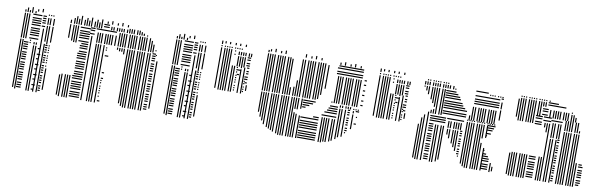

<svg xmlns="http://www.w3.org/2000/svg" viewBox="-43 -969 4215 1346"><g transform="rotate(10 2064.5 -296.0)"><path d="M68 -8H60V-352H68ZM84 0H76V-352H84ZM120 -12H88V-20H120ZM120 -28H88V-36H120ZM120 -44H88V-52H120ZM120 -68H88V-76H120ZM120 -84H88V-92H120ZM120 -100H88V-108H120ZM120 -116H88V-124H120ZM120 -140H88V-148H120ZM120 -156H88V-164H120ZM120 -172H88V-180H120ZM120 -188H88V-196H120ZM120 -212H88V-220H120ZM120 -228H88V-236H120ZM120 -244H88V-252H120ZM120 -260H88V-268H120ZM120 -284H88V-292H120ZM120 -300H88V-308H120ZM120 -316H88V-324H120ZM120 -332H88V-340H120ZM136 -332H128V-340H136ZM136 -348H128V-356H136ZM164 0H156V-320H164ZM180 0H172V-320H180ZM208 -12H192V-20H208ZM216 -44H192V-52H216ZM208 -84H192V-92H208ZM216 -116H192V-124H216ZM208 -156H192V-164H208ZM216 -188H192V-196H216ZM208 -228H192V-236H208ZM216 -260H192V-268H216ZM208 -300H192V-308H208ZM164 -328H156V-344H164ZM180 -328H172V-344H180ZM212 0H204V-344H212ZM236 0H228V-344H236ZM256 -12H240V-20H256ZM256 -28H240V-36H256ZM256 -44H240V-52H256ZM256 -68H240V-76H256ZM256 -84H240V-92H256ZM256 -100H240V-108H256ZM256 -116H240V-124H256ZM256 -140H240V-148H256ZM256 -156H240V-164H256ZM256 -172H240V-180H256ZM256 -188H240V-196H256ZM256 -212H240V-220H256ZM256 -228H240V-236H256ZM256 -244H240V-252H256ZM256 -260H240V-268H256ZM256 -284H240V-292H256ZM256 -300H240V-308H256ZM256 -316H240V-324H256ZM256 -332H240V-340H256ZM276 -24H268V-176H276ZM272 -188H264V-196H272ZM272 -212H264V-220H272ZM272 -228H264V-236H272ZM272 -244H264V-252H272ZM272 -260H264V-268H272ZM272 -284H264V-292H272ZM272 -300H264V-308H272ZM272 -316H264V-324H272ZM272 -332H264V-340H272ZM212 -344H204V-368H212ZM252 -344H244V-360H252ZM212 -352H204V-376H212ZM252 -352H244V-368H252ZM68 -360H60V-536H68ZM84 -360H76V-536H84ZM100 -360H92V-536H100ZM184 -364H120V-372H184ZM184 -388H120V-396H184ZM184 -404H120V-412H184ZM184 -420H120V-428H184ZM184 -436H120V-444H184ZM184 -460H120V-468H184ZM184 -476H120V-484H184ZM184 -492H120V-500H184ZM184 -508H120V-516H184ZM184 -532H120V-540H184ZM212 -360H204V-448H212ZM216 -460H192V-468H216ZM216 -484H192V-492H216ZM216 -500H192V-508H216ZM216 -516H192V-524H216ZM216 -532H192V-540H216ZM236 -360H228V-472H236ZM252 -360H244V-472H252ZM276 -360H268V-472H276ZM236 -480H228V-528H236ZM252 -480H244V-528H252ZM276 -480H268V-528H276ZM68 -544H60V-560H68ZM84 -544H76V-560H84ZM100 -544H92V-560H100ZM116 -544H108V-560H116ZM140 -544H132V-560H140ZM236 -544H228V-552H236ZM252 -544H244V-552H252ZM268 -544H260V-552H268ZM84 -560H76V-576H84ZM116 -560H108V-584H116ZM156 -560H148V-576H156ZM188 -560H180V-584H188Z M379 -8H371V-152H379ZM395 0H387V-160H395ZM395 -416H387V-512H395ZM419 0H411V-160H419ZM419 -400H411V-512H419ZM435 0H427V-160H435ZM435 -392H427V-512H435ZM451 0H443V-160H451ZM451 -392H443V-512H451ZM535 -12H463V-20H535ZM535 -28H463V-36H535ZM535 -44H463V-52H535ZM535 -68H463V-76H535ZM535 -84H463V-92H535ZM535 -100H463V-108H535ZM535 -116H463V-124H535ZM535 -140H463V-148H535ZM535 -156H463V-164H535ZM535 -172H471V-180H535ZM535 -188H471V-196H535ZM535 -212H471V-220H535ZM535 -228H471V-236H535ZM535 -244H471V-252H535ZM535 -260H471V-268H535ZM535 -284H471V-292H535ZM535 -300H471V-308H535ZM535 -316H471V-324H535ZM535 -332H479V-340H535ZM535 -356H479V-364H535ZM535 -372H479V-380H535ZM535 -388H487V-396H535ZM535 -404H463V-412H535ZM535 -428H463V-436H535ZM535 -444H463V-452H535ZM535 -460H463V-468H535ZM535 -476H463V-484H535ZM535 -500H463V-508H535ZM555 0H547V-456H555ZM567 -468H535V-476H567ZM567 -492H535V-500H567ZM567 -508H535V-516H567ZM595 0H587V-408H595ZM611 0H603V-408H611ZM627 0H619V-408H627ZM651 0H643V-408H651ZM681 -12H663V-20H681ZM671 -44H663V-52H671ZM671 -68H663V-76H671ZM671 -84H663V-92H671ZM671 -100H663V-108H671ZM671 -116H663V-124H671ZM671 -140H663V-148H671ZM671 -156H663V-164H671ZM679 -172H663V-180H679ZM679 -212H663V-220H679ZM688 -332H663V-340H688ZM671 -372H663V-380H671ZM671 -388H663V-396H671ZM595 -416H587V-488H595ZM611 -416H603V-488H611ZM627 -416H619V-488H627ZM651 -416H643V-488H651ZM667 -416H659V-488H667ZM683 -416H675V-488H683ZM699 -416H691V-488H699ZM723 -416H715V-488H723ZM719 -508H575V-516H719ZM747 -392H739V-408H747ZM763 -384H755V-408H763ZM779 -384H771V-408H779ZM795 -368H787V-408H795ZM819 -24H811V-408H819ZM835 -8H827V-408H835ZM851 0H843V-408H851ZM867 0H859V-408H867ZM891 0H883V-408H891ZM907 0H899V-408H907ZM923 0H915V-408H923ZM939 0H931V-408H939ZM963 0H955V-408H963ZM979 0H971V-408H979ZM1015 -12H991V-20H1015ZM1015 -28H991V-36H1015ZM1015 -44H991V-52H1015ZM1015 -68H991V-76H1015ZM1015 -84H991V-92H1015ZM1015 -100H991V-108H1015ZM1015 -116H991V-124H1015ZM1015 -140H991V-148H1015ZM1015 -156H991V-164H1015ZM1015 -172H991V-180H1015ZM1015 -188H991V-196H1015ZM1015 -212H991V-220H1015ZM1015 -228H991V-236H1015ZM1015 -244H991V-252H1015ZM1015 -260H991V-268H1015ZM1015 -284H991V-292H1015ZM1015 -300H991V-308H1015ZM1015 -316H991V-324H1015ZM1015 -332H991V-340H1015ZM1015 -356H991V-364H1015ZM1015 -372H991V-380H1015ZM1015 -388H991V-396H1015ZM1015 -404H991V-412H1015ZM1035 -24H1027V-360H1035ZM1023 -396H1015V-404H1023ZM747 -416H739V-504H747ZM763 -416H755V-504H763ZM779 -416H771V-504H779ZM795 -416H787V-504H795ZM819 -416H811V-504H819ZM835 -416H827V-504H835ZM851 -416H843V-504H851ZM867 -416H859V-504H867ZM891 -416H883V-504H891ZM907 -416H899V-504H907ZM923 -416H915V-504H923ZM939 -416H931V-504H939ZM963 -416H955V-504H963ZM979 -416H971V-496H979ZM995 -416H987V-472H995ZM1015 -428H1007V-436H1015ZM747 -504H739V-512H747ZM763 -504H755V-512H763ZM779 -504H771V-512H779ZM795 -504H787V-512H795ZM819 -504H811V-512H819ZM835 -504H827V-512H835ZM851 -504H843V-512H851ZM867 -504H859V-512H867ZM891 -504H883V-512H891ZM907 -504H899V-512H907ZM923 -504H915V-512H923ZM939 -504H931V-512H939ZM963 -504H955V-512H963ZM395 -520H387V-544H395ZM419 -520H411V-560H419ZM435 -520H427V-560H435ZM451 -520H443V-560H451ZM467 -520H459V-560H467ZM491 -520H483V-560H491ZM507 -520H499V-560H507ZM523 -520H515V-560H523ZM539 -520H531V-560H539ZM563 -520H555V-560H563ZM579 -520H571V-560H579ZM595 -520H587V-560H595ZM611 -520H603V-560H611ZM663 -532H623V-540H663ZM663 -548H623V-556H663ZM683 -520H675V-544H683ZM699 -520H691V-544H699ZM723 -520H715V-544H723ZM739 -520H731V-544H739ZM755 -520H747V-544H755ZM771 -520H763V-544H771ZM795 -520H787V-544H795ZM811 -520H803V-544H811ZM827 -520H819V-544H827ZM843 -520H835V-544H843ZM867 -520H859V-544H867ZM883 -520H875V-544H883ZM899 -520H891V-544H899ZM915 -520H907V-536H915ZM939 -520H931V-528H939ZM811 -544H803V-552H811ZM827 -544H819V-552H827ZM843 -544H835V-552H843ZM867 -544H859V-552H867ZM883 -544H875V-552H883ZM435 -560H427V-576H435ZM467 -560H459V-584H467ZM507 -560H499V-576H507ZM539 -560H531V-584H539ZM579 -560H571V-576H579ZM611 -560H603V-584H611ZM651 -560H643V-576H651ZM683 -560H675V-584H683ZM723 -560H715V-576H723ZM755 -560H747V-584H755ZM795 -560H787V-576H795Z M1146 -8H1138V-352H1146ZM1162 0H1154V-352H1162ZM1198 -12H1166V-20H1198ZM1198 -28H1166V-36H1198ZM1198 -44H1166V-52H1198ZM1198 -68H1166V-76H1198ZM1198 -84H1166V-92H1198ZM1198 -100H1166V-108H1198ZM1198 -116H1166V-124H1198ZM1198 -140H1166V-148H1198ZM1198 -156H1166V-164H1198ZM1198 -172H1166V-180H1198ZM1198 -188H1166V-196H1198ZM1198 -212H1166V-220H1198ZM1198 -228H1166V-236H1198ZM1198 -244H1166V-252H1198ZM1198 -260H1166V-268H1198ZM1198 -284H1166V-292H1198ZM1198 -300H1166V-308H1198ZM1198 -316H1166V-324H1198ZM1198 -332H1166V-340H1198ZM1214 -332H1206V-340H1214ZM1214 -348H1206V-356H1214ZM1242 0H1234V-320H1242ZM1258 0H1250V-320H1258ZM1286 -12H1270V-20H1286ZM1294 -44H1270V-52H1294ZM1286 -84H1270V-92H1286ZM1294 -116H1270V-124H1294ZM1286 -156H1270V-164H1286ZM1294 -188H1270V-196H1294ZM1286 -228H1270V-236H1286ZM1294 -260H1270V-268H1294ZM1286 -300H1270V-308H1286ZM1242 -328H1234V-344H1242ZM1258 -328H1250V-344H1258ZM1290 0H1282V-344H1290ZM1314 0H1306V-344H1314ZM1334 -12H1318V-20H1334ZM1334 -28H1318V-36H1334ZM1334 -44H1318V-52H1334ZM1334 -68H1318V-76H1334ZM1334 -84H1318V-92H1334ZM1334 -100H1318V-108H1334ZM1334 -116H1318V-124H1334ZM1334 -140H1318V-148H1334ZM1334 -156H1318V-164H1334ZM1334 -172H1318V-180H1334ZM1334 -188H1318V-196H1334ZM1334 -212H1318V-220H1334ZM1334 -228H1318V-236H1334ZM1334 -244H1318V-252H1334ZM1334 -260H1318V-268H1334ZM1334 -284H1318V-292H1334ZM1334 -300H1318V-308H1334ZM1334 -316H1318V-324H1334ZM1334 -332H1318V-340H1334ZM1354 -24H1346V-176H1354ZM1350 -188H1342V-196H1350ZM1350 -212H1342V-220H1350ZM1350 -228H1342V-236H1350ZM1350 -244H1342V-252H1350ZM1350 -260H1342V-268H1350ZM1350 -284H1342V-292H1350ZM1350 -300H1342V-308H1350ZM1350 -316H1342V-324H1350ZM1350 -332H1342V-340H1350ZM1290 -344H1282V-368H1290ZM1330 -344H1322V-360H1330ZM1290 -352H1282V-376H1290ZM1330 -352H1322V-368H1330ZM1146 -360H1138V-536H1146ZM1162 -360H1154V-536H1162ZM1178 -360H1170V-536H1178ZM1262 -364H1198V-372H1262ZM1262 -388H1198V-396H1262ZM1262 -404H1198V-412H1262ZM1262 -420H1198V-428H1262ZM1262 -436H1198V-444H1262ZM1262 -460H1198V-468H1262ZM1262 -476H1198V-484H1262ZM1262 -492H1198V-500H1262ZM1262 -508H1198V-516H1262ZM1262 -532H1198V-540H1262ZM1290 -360H1282V-448H1290ZM1294 -460H1270V-468H1294ZM1294 -484H1270V-492H1294ZM1294 -500H1270V-508H1294ZM1294 -516H1270V-524H1294ZM1294 -532H1270V-540H1294ZM1314 -360H1306V-472H1314ZM1330 -360H1322V-472H1330ZM1354 -360H1346V-472H1354ZM1314 -480H1306V-528H1314ZM1330 -480H1322V-528H1330ZM1354 -480H1346V-528H1354ZM1146 -544H1138V-560H1146ZM1162 -544H1154V-560H1162ZM1178 -544H1170V-560H1178ZM1194 -544H1186V-560H1194ZM1218 -544H1210V-560H1218ZM1314 -544H1306V-552H1314ZM1330 -544H1322V-552H1330ZM1346 -544H1338V-552H1346ZM1162 -560H1154V-576H1162ZM1194 -560H1186V-584H1194ZM1234 -560H1226V-576H1234ZM1266 -560H1258V-584H1266Z M1465 -248H1457V-424H1465ZM1489 -240H1481V-424H1489ZM1505 -240H1497V-424H1505ZM1521 -240H1513V-424H1521ZM1537 -240H1529V-424H1537ZM1561 -240H1553V-424H1561ZM1577 -240H1569V-424H1577ZM1597 -252H1589V-260H1597ZM1597 -268H1589V-276H1597ZM1597 -284H1589V-292H1597ZM1597 -308H1589V-316H1597ZM1597 -324H1589V-332H1597ZM1597 -340H1589V-348H1597ZM1597 -356H1589V-364H1597ZM1597 -380H1589V-388H1597ZM1597 -396H1589V-404H1597ZM1597 -412H1589V-420H1597ZM1613 -364H1597V-372H1613ZM1621 -396H1597V-404H1621ZM1625 -240H1617V-408H1625ZM1625 -416H1617V-424H1625ZM1649 -240H1641V-368H1649ZM1661 -252H1653V-260H1661ZM1661 -268H1653V-276H1661ZM1661 -284H1653V-292H1661ZM1661 -308H1653V-316H1661ZM1661 -324H1653V-332H1661ZM1661 -340H1653V-348H1661ZM1661 -356H1653V-364H1661ZM1681 -264H1673V-304H1681ZM1677 -316H1661V-324H1677ZM1677 -340H1661V-348H1677ZM1677 -356H1661V-364H1677ZM1649 -368H1641V-424H1649ZM1677 -380H1661V-388H1677ZM1677 -396H1661V-404H1677ZM1677 -420H1661V-428H1677ZM1465 -424H1457V-536H1465ZM1489 -424H1481V-536H1489ZM1505 -424H1497V-536H1505ZM1521 -424H1513V-536H1521ZM1537 -424H1529V-536H1537ZM1565 -500H1557V-508H1565ZM1565 -524H1557V-532H1565ZM1593 -424H1585V-496H1593ZM1609 -424H1601V-496H1609ZM1625 -424H1617V-496H1625ZM1641 -424H1633V-496H1641ZM1677 -436H1653V-444H1677ZM1677 -452H1653V-460H1677ZM1677 -476H1653V-484H1677ZM1677 -492H1653V-500H1677ZM1593 -504H1585V-528H1593ZM1609 -504H1601V-528H1609ZM1625 -504H1617V-528H1625ZM1641 -504H1633V-528H1641ZM1665 -504H1657V-528H1665ZM1681 -504H1673V-528H1681ZM1465 -544H1457V-552H1465ZM1489 -544H1481V-552H1489ZM1505 -544H1497V-552H1505ZM1521 -544H1513V-552H1521ZM1537 -544H1529V-552H1537ZM1561 -544H1553V-552H1561ZM1577 -544H1569V-552H1577ZM1593 -544H1585V-552H1593ZM1609 -544H1601V-552H1609ZM1465 -560H1457V-584H1465ZM1489 -568H1481V-584H1489ZM1521 -568H1513V-584H1521ZM1561 -568H1553V-584H1561ZM1593 -568H1585V-584H1593ZM1633 -568H1625V-584H1633Z M1796 -136H1788V-280H1796ZM1812 -104H1804V-280H1812ZM1828 -80H1820V-280H1828ZM1844 -56H1836V-280H1844ZM1868 -40H1860V-280H1868ZM1884 -32H1876V-280H1884ZM1900 -24H1892V-280H1900ZM1916 -16H1908V-280H1916ZM1940 -8H1932V-280H1940ZM1956 0H1948V-280H1956ZM1972 0H1964V-280H1972ZM1988 0H1980V-280H1988ZM2012 0H2004V-280H2012ZM2028 0H2020V-280H2028ZM2044 0H2036V-176H2044ZM2044 -200H2036V-280H2044ZM2060 0H2052V-168H2060ZM2060 -200H2052V-280H2060ZM2084 0H2076V-160H2084ZM2084 -208H2076V-280H2084ZM2216 -4H2088V-12H2216ZM2216 -20H2088V-28H2216ZM2216 -36H2088V-44H2216ZM2216 -52H2088V-60H2216ZM2216 -76H2088V-84H2216ZM2216 -92H2088V-100H2216ZM2216 -108H2088V-116H2216ZM2216 -124H2088V-132H2216ZM2216 -148H2088V-156H2216ZM2216 -164H2176V-172H2216ZM2112 -220H2088V-228H2112ZM2136 -236H2088V-244H2136ZM2160 -252H2088V-260H2160ZM2176 -268H2088V-276H2176ZM2244 0H2236V-176H2244ZM2260 0H2252V-176H2260ZM2276 -8H2268V-176H2276ZM2292 -8H2284V-176H2292ZM2316 -16H2308V-176H2316ZM2332 -24H2324V-176H2332ZM2336 -188H2232V-196H2336ZM2336 -212H2248V-220H2336ZM2336 -228H2264V-236H2336ZM2336 -244H2272V-252H2336ZM2336 -260H2280V-268H2336ZM2356 -40H2348V-256H2356ZM2372 -56H2364V-256H2372ZM2396 -64H2388V-256H2396ZM2416 -92H2408V-100H2416ZM2424 -108H2408V-116H2424ZM2424 -124H2408V-132H2424ZM2424 -148H2408V-156H2424ZM2424 -164H2408V-172H2424ZM2424 -180H2408V-188H2424ZM2424 -196H2408V-204H2424ZM2424 -220H2408V-228H2424ZM2424 -236H2408V-244H2424ZM2424 -252H2408V-260H2424ZM2356 -264H2348V-280H2356ZM2372 -264H2364V-280H2372ZM2396 -264H2388V-280H2396ZM2412 -264H2404V-280H2412ZM2428 -264H2420V-280H2428ZM2452 -128H2444V-232H2452ZM2480 -164H2464V-172H2480ZM2480 -212H2472V-220H2480ZM2452 -240H2444V-256H2452ZM2488 -252H2464V-260H2488ZM2452 -264H2444V-272H2452ZM2468 -264H2460V-272H2468ZM2484 -264H2476V-272H2484ZM1796 -288H1788V-552H1796ZM1812 -288H1804V-552H1812ZM1828 -288H1820V-552H1828ZM1844 -288H1836V-552H1844ZM1868 -288H1860V-552H1868ZM1884 -288H1876V-552H1884ZM1900 -288H1892V-552H1900ZM1916 -288H1908V-552H1916ZM1940 -288H1932V-552H1940ZM1956 -288H1948V-552H1956ZM1972 -288H1964V-544H1972ZM1988 -288H1980V-344H1988ZM2012 -288H2004V-352H2012ZM2028 -288H2020V-400H2028ZM2044 -288H2036V-552H2044ZM2060 -288H2052V-552H2060ZM2084 -288H2076V-552H2084ZM2100 -288H2092V-552H2100ZM2116 -288H2108V-552H2116ZM2132 -288H2124V-552H2132ZM2156 -288H2148V-552H2156ZM2172 -288H2164V-552H2172ZM2188 -296H2180V-552H2188ZM2204 -328H2196V-552H2204ZM2228 -376H2220V-544H2228ZM2292 -288H2284V-296H2292ZM2308 -288H2300V-480H2308ZM2324 -288H2316V-480H2324ZM2340 -288H2332V-480H2340ZM2364 -288H2356V-480H2364ZM2380 -288H2372V-480H2380ZM2396 -288H2388V-480H2396ZM2412 -288H2404V-480H2412ZM2436 -288H2428V-480H2436ZM2452 -288H2444V-480H2452ZM2468 -288H2460V-480H2468ZM2472 -492H2288V-500H2472ZM2472 -508H2288V-516H2472ZM2472 -532H2288V-540H2472ZM2472 -548H2296V-556H2472ZM2504 -300H2488V-308H2504ZM2504 -332H2488V-340H2504ZM2504 -372H2488V-380H2504ZM2504 -404H2488V-412H2504ZM2504 -444H2488V-452H2504ZM2504 -476H2488V-484H2504ZM1796 -560H1788V-576H1796ZM2308 -560H2300V-576H2308ZM2340 -560H2332V-584H2340ZM2380 -560H2372V-576H2380ZM2412 -560H2404V-584H2412ZM2452 -560H2444V-576H2452ZM1812 -568H1804V-584H1812ZM1844 -568H1836V-592H1844ZM1884 -568H1876V-584H1884ZM1916 -568H1908V-592H1916ZM2060 -568H2052V-592H2060ZM2100 -568H2092V-584H2100ZM2132 -568H2124V-592H2132ZM2172 -568H2164V-584H2172Z M2593 -248H2585V-424H2593ZM2617 -240H2609V-424H2617ZM2633 -240H2625V-424H2633ZM2649 -240H2641V-424H2649ZM2665 -240H2657V-424H2665ZM2689 -240H2681V-424H2689ZM2705 -240H2697V-424H2705ZM2725 -252H2717V-260H2725ZM2725 -268H2717V-276H2725ZM2725 -284H2717V-292H2725ZM2725 -308H2717V-316H2725ZM2725 -324H2717V-332H2725ZM2725 -340H2717V-348H2725ZM2725 -356H2717V-364H2725ZM2725 -380H2717V-388H2725ZM2725 -396H2717V-404H2725ZM2725 -412H2717V-420H2725ZM2741 -364H2725V-372H2741ZM2749 -396H2725V-404H2749ZM2753 -240H2745V-408H2753ZM2753 -416H2745V-424H2753ZM2777 -240H2769V-368H2777ZM2789 -252H2781V-260H2789ZM2789 -268H2781V-276H2789ZM2789 -284H2781V-292H2789ZM2789 -308H2781V-316H2789ZM2789 -324H2781V-332H2789ZM2789 -340H2781V-348H2789ZM2789 -356H2781V-364H2789ZM2809 -264H2801V-304H2809ZM2805 -316H2789V-324H2805ZM2805 -340H2789V-348H2805ZM2805 -356H2789V-364H2805ZM2777 -368H2769V-424H2777ZM2805 -380H2789V-388H2805ZM2805 -396H2789V-404H2805ZM2805 -420H2789V-428H2805ZM2593 -424H2585V-536H2593ZM2617 -424H2609V-536H2617ZM2633 -424H2625V-536H2633ZM2649 -424H2641V-536H2649ZM2665 -424H2657V-536H2665ZM2693 -500H2685V-508H2693ZM2693 -524H2685V-532H2693ZM2721 -424H2713V-496H2721ZM2737 -424H2729V-496H2737ZM2753 -424H2745V-496H2753ZM2769 -424H2761V-496H2769ZM2805 -436H2781V-444H2805ZM2805 -452H2781V-460H2805ZM2805 -476H2781V-484H2805ZM2805 -492H2781V-500H2805ZM2721 -504H2713V-528H2721ZM2737 -504H2729V-528H2737ZM2753 -504H2745V-528H2753ZM2769 -504H2761V-528H2769ZM2793 -504H2785V-528H2793ZM2809 -504H2801V-528H2809ZM2593 -544H2585V-552H2593ZM2617 -544H2609V-552H2617ZM2633 -544H2625V-552H2633ZM2649 -544H2641V-552H2649ZM2665 -544H2657V-552H2665ZM2689 -544H2681V-552H2689ZM2705 -544H2697V-552H2705ZM2721 -544H2713V-552H2721ZM2737 -544H2729V-552H2737ZM2593 -560H2585V-584H2593ZM2617 -568H2609V-584H2617ZM2649 -568H2641V-584H2649ZM2689 -568H2681V-584H2689ZM2721 -568H2713V-584H2721ZM2761 -568H2753V-584H2761Z M2916 -8H2908V-248H2916ZM2932 0H2924V-296H2932ZM2948 0H2940V-320H2948ZM2972 0H2964V-336H2972ZM3016 -12H2984V-20H3016ZM3016 -28H2984V-36H3016ZM3016 -44H2984V-52H3016ZM3016 -68H2984V-76H3016ZM3016 -84H2984V-92H3016ZM3016 -100H2984V-108H3016ZM3016 -116H2984V-124H3016ZM3016 -140H2984V-148H3016ZM3016 -156H2984V-164H3016ZM3016 -172H2984V-180H3016ZM3016 -188H2984V-196H3016ZM3016 -212H2984V-220H3016ZM3016 -228H2984V-236H3016ZM3016 -244H2984V-252H3016ZM3016 -260H2984V-268H3016ZM3016 -284H2984V-292H3016ZM3016 -300H2984V-308H3016ZM3016 -316H2984V-324H3016ZM3036 0H3028V-264H3036ZM3052 0H3044V-264H3052ZM3076 -8H3068V-264H3076ZM3092 -24H3084V-264H3092ZM3096 -284H3016V-292H3096ZM3096 -300H3016V-308H3096ZM3096 -316H3016V-324H3096ZM3124 -208H3116V-248H3124ZM3140 -184H3132V-248H3140ZM3164 -152H3156V-248H3164ZM3180 -128H3172V-248H3180ZM3196 -104H3188V-248H3196ZM3224 -68H3216V-76H3224ZM3224 -84H3208V-92H3224ZM3224 -100H3208V-108H3224ZM3224 -116H3208V-124H3224ZM3224 -140H3208V-148H3224ZM3224 -156H3208V-164H3224ZM3224 -172H3208V-180H3224ZM3224 -188H3208V-196H3224ZM3224 -212H3208V-220H3224ZM3224 -228H3208V-236H3224ZM3224 -244H3208V-252H3224ZM3124 -256H3116V-304H3124ZM3140 -256H3132V-304H3140ZM3164 -256H3156V-304H3164ZM3180 -256H3172V-304H3180ZM3196 -256H3188V-304H3196ZM3212 -256H3204V-304H3212ZM3224 -316H3104V-324H3224ZM3252 -24H3244V-320H3252ZM3268 -8H3260V-320H3268ZM3284 0H3276V-320H3284ZM3300 0H3292V-320H3300ZM3324 0H3316V-320H3324ZM3340 0H3332V-320H3340ZM3356 0H3348V-320H3356ZM3372 0H3364V-192H3372ZM3372 -224H3364V-320H3372ZM3396 0H3388V-160H3396ZM3396 -232H3388V-320H3396ZM3440 -12H3392V-20H3440ZM3440 -28H3392V-36H3440ZM3440 -44H3392V-52H3440ZM3440 -68H3392V-76H3440ZM3440 -84H3392V-92H3440ZM3432 -100H3392V-108H3432ZM3416 -116H3392V-124H3416ZM3400 -140H3392V-148H3400ZM3400 -244H3392V-252H3400ZM3424 -260H3392V-268H3424ZM3432 -284H3392V-292H3432ZM3440 -300H3392V-308H3440ZM3440 -316H3392V-324H3440ZM3460 0H3452V-64H3460ZM3476 -8H3468V-40H3476ZM3448 -316H3440V-324H3448ZM3252 -328H3244V-336H3252ZM3268 -328H3260V-336H3268ZM3284 -328H3276V-336H3284ZM3300 -328H3292V-336H3300ZM3324 -328H3316V-336H3324ZM3340 -328H3332V-336H3340ZM3356 -328H3348V-336H3356ZM3372 -328H3364V-336H3372ZM3396 -328H3388V-336H3396ZM3412 -328H3404V-336H3412ZM3428 -328H3420V-336H3428ZM3444 -328H3436V-336H3444ZM2916 -512H2908V-520H2916ZM2932 -488H2924V-520H2932ZM2948 -464H2940V-520H2948ZM2972 -336H2964V-344H2972ZM2972 -432H2964V-520H2972ZM2988 -336H2980V-360H2988ZM2988 -408H2980V-520H2988ZM3004 -336H2996V-368H3004ZM3004 -384H2996V-520H3004ZM3020 -336H3012V-520H3020ZM3044 -336H3036V-520H3044ZM3060 -336H3052V-520H3060ZM3232 -348H3064V-356H3232ZM3232 -364H3064V-372H3232ZM3232 -388H3064V-396H3232ZM3216 -404H3064V-412H3216ZM3200 -420H3064V-428H3200ZM3192 -436H3064V-444H3192ZM3176 -460H3064V-468H3176ZM3168 -476H3064V-484H3168ZM3152 -492H3064V-500H3152ZM3136 -508H3064V-516H3136ZM3260 -336H3252V-368H3260ZM3276 -336H3268V-432H3276ZM3292 -336H3284V-432H3292ZM3316 -336H3308V-432H3316ZM3332 -336H3324V-432H3332ZM3348 -336H3340V-432H3348ZM3364 -336H3356V-432H3364ZM3388 -336H3380V-432H3388ZM3404 -336H3396V-432H3404ZM3420 -336H3412V-432H3420ZM3436 -336H3428V-432H3436ZM3448 -452H3272V-460H3448ZM3448 -468H3272V-476H3448ZM3448 -484H3272V-492H3448ZM3448 -508H3272V-516H3448ZM3468 -368H3460V-440H3468ZM3468 -448H3460V-496H3468ZM3472 -516H3456V-524H3472ZM2916 -528H2908V-552H2916ZM2932 -528H2924V-552H2932ZM2948 -528H2940V-552H2948ZM2972 -528H2964V-552H2972ZM2988 -528H2980V-552H2988ZM3004 -528H2996V-552H3004ZM3020 -528H3012V-552H3020ZM3044 -528H3036V-552H3044ZM3060 -528H3052V-552H3060ZM3076 -528H3068V-552H3076ZM3092 -528H3084V-552H3092ZM3116 -528H3108V-552H3116ZM3132 -528H3124V-536H3132ZM3360 -540H3272V-548H3360ZM3380 -528H3372V-536H3380ZM3396 -528H3388V-536H3396ZM3412 -528H3404V-536H3412ZM3436 -528H3428V-536H3436ZM3452 -528H3444V-536H3452ZM3468 -528H3460V-536H3468ZM2932 -560H2924V-568H2932ZM2948 -560H2940V-568H2948ZM2972 -560H2964V-568H2972ZM2988 -560H2980V-568H2988ZM3004 -560H2996V-568H3004ZM3020 -560H3012V-568H3020ZM3044 -560H3036V-568H3044ZM3060 -560H3052V-568H3060ZM3076 -560H3068V-568H3076Z M3582 -8H3574V-160H3582ZM3582 -416H3574V-448H3582ZM3598 0H3590V-168H3598ZM3598 -392H3590V-448H3598ZM3614 0H3606V-168H3614ZM3614 -392H3606V-448H3614ZM3630 0H3622V-168H3630ZM3630 -392H3622V-448H3630ZM3654 0H3646V-168H3654ZM3654 -392H3646V-448H3654ZM3670 0H3662V-168H3670ZM3670 -392H3662V-448H3670ZM3686 0H3678V-168H3686ZM3686 -392H3678V-448H3686ZM3702 0H3694V-168H3702ZM3702 -392H3694V-448H3702ZM3762 -12H3714V-20H3762ZM3762 -28H3714V-36H3762ZM3762 -44H3714V-52H3762ZM3762 -68H3714V-76H3762ZM3762 -84H3714V-92H3762ZM3762 -100H3714V-108H3762ZM3762 -116H3714V-124H3762ZM3762 -140H3714V-148H3762ZM3762 -156H3714V-164H3762ZM3762 -388H3714V-396H3762ZM3762 -404H3714V-412H3762ZM3762 -428H3714V-436H3762ZM3762 -444H3714V-452H3762ZM3790 0H3782V-168H3790ZM3790 -376H3782V-408H3790ZM3806 0H3798V-168H3806ZM3806 -344H3798V-408H3806ZM3822 0H3814V-408H3822ZM3826 -420H3770V-428H3826ZM3826 -444H3770V-452H3826ZM3846 0H3838V-304H3846ZM3862 0H3854V-304H3862ZM3886 0H3878V-304H3886ZM3906 -12H3890V-20H3906ZM3906 -28H3890V-36H3906ZM3906 -44H3890V-52H3906ZM3906 -68H3890V-76H3906ZM3906 -84H3890V-92H3906ZM3906 -100H3890V-108H3906ZM3906 -116H3890V-124H3906ZM3906 -140H3890V-148H3906ZM3906 -156H3890V-164H3906ZM3906 -172H3890V-180H3906ZM3906 -188H3890V-196H3906ZM3906 -212H3890V-220H3906ZM3906 -228H3890V-236H3906ZM3906 -244H3890V-252H3906ZM3906 -260H3890V-268H3906ZM3906 -284H3890V-292H3906ZM3906 -300H3890V-308H3906ZM3846 -312H3838V-416H3846ZM3862 -312H3854V-416H3862ZM3886 -312H3878V-416H3886ZM3902 -312H3894V-416H3902ZM3906 -428H3826V-436H3906ZM3934 0H3926V-368H3934ZM3950 0H3942V-368H3950ZM3966 0H3958V-368H3966ZM3982 0H3974V-368H3982ZM4006 0H3998V-368H4006ZM4022 0H4014V-368H4022ZM4038 0H4030V-368H4038ZM4054 0H4046V-168H4054ZM4090 -12H4066V-20H4090ZM4098 -28H4066V-36H4098ZM4098 -44H4066V-52H4098ZM4098 -68H4066V-76H4098ZM4098 -84H4066V-92H4098ZM4098 -100H4066V-108H4098ZM4098 -116H4066V-124H4098ZM4098 -140H4066V-148H4098ZM4090 -156H4066V-164H4090ZM3934 -376H3926V-440H3934ZM3950 -376H3942V-440H3950ZM3966 -376H3958V-440H3966ZM3982 -376H3974V-440H3982ZM4006 -376H3998V-440H4006ZM4022 -376H4014V-440H4022ZM4038 -376H4030V-392H4038ZM3934 -440H3926V-448H3934ZM3950 -440H3942V-448H3950ZM3966 -440H3958V-448H3966ZM3982 -440H3974V-448H3982ZM4006 -440H3998V-448H4006ZM4022 -440H4014V-448H4022ZM3582 -448H3574V-520H3582ZM3598 -448H3590V-520H3598ZM3614 -448H3606V-520H3614ZM3630 -448H3622V-520H3630ZM3654 -448H3646V-520H3654ZM3670 -448H3662V-520H3670ZM3686 -448H3678V-520H3686ZM3702 -448H3694V-520H3702ZM3726 -448H3718V-520H3726ZM3742 -448H3734V-520H3742ZM3794 -460H3754V-468H3794ZM3794 -484H3754V-492H3794ZM3794 -500H3754V-508H3794ZM3814 -448H3806V-504H3814ZM3838 -448H3830V-504H3838ZM3854 -448H3846V-504H3854ZM3870 -448H3862V-504H3870ZM3886 -448H3878V-504H3886ZM3910 -448H3902V-504H3910ZM3926 -448H3918V-504H3926ZM3942 -448H3934V-504H3942ZM3966 -448H3958V-496H3966ZM3982 -448H3974V-496H3982ZM3998 -448H3990V-480H3998ZM3966 -504H3958V-512H3966ZM3582 -520H3574V-544H3582ZM3598 -520H3590V-552H3598ZM3614 -520H3606V-552H3614ZM3630 -520H3622V-552H3630ZM3654 -520H3646V-552H3654ZM3670 -520H3662V-552H3670ZM3686 -520H3678V-552H3686ZM3702 -520H3694V-552H3702ZM3726 -520H3718V-552H3726ZM3742 -520H3734V-552H3742ZM3758 -520H3750V-552H3758ZM3774 -520H3766V-552H3774ZM3914 -532H3786V-540H3914ZM3858 -548H3786V-556H3858ZM3598 -560H3590V-568H3598ZM3614 -560H3606V-568H3614ZM3630 -560H3622V-568H3630ZM3654 -560H3646V-568H3654ZM3670 -560H3662V-568H3670ZM3686 -560H3678V-568H3686ZM3702 -560H3694V-568H3702ZM3726 -560H3718V-568H3726ZM3742 -560H3734V-568H3742ZM3758 -560H3750V-568H3758ZM3774 -560H3766V-568H3774ZM3798 -560H3790V-568H3798Z"/></g></svg>

Font: Rubik Lines
Style: Regular
Weight: 400
Designer: Hubert and Fischer, NaN
Foundry: Hubert and Fischer, NaN
Version: Version 2.201